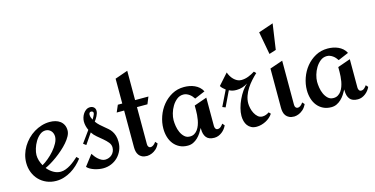

<svg xmlns="http://www.w3.org/2000/svg" viewBox="-68 -959 2519 1291"><g transform="rotate(-15 1192.0 -313.5)"><path d="M379.9 -95.2Q362.8 -73.2 342.5 -54.2Q322.3 -35.2 298.6 -21Q274.9 -6.8 248.5 1.5Q222.2 9.8 193.8 9.8Q157.7 9.8 127.4 -3.2Q97.2 -16.1 75.2 -38.8Q53.2 -61.5 41 -92.5Q28.8 -123.5 28.8 -159.2Q28.8 -188.5 37.1 -216.8Q45.4 -245.1 60.5 -270Q75.7 -294.9 96.4 -316.2Q117.2 -337.4 142.1 -352.5Q167 -367.7 194.8 -376.2Q222.7 -384.8 252 -384.8Q272.5 -384.8 290.8 -379.9Q309.1 -375 323.2 -364.5Q337.4 -354 345.7 -337.6Q354 -321.3 354 -298.8Q354 -280.3 343 -259.8Q332 -239.3 314.2 -218.8Q296.4 -198.2 273.9 -178.5Q251.5 -158.7 228.3 -141.8Q205.1 -125 183.6 -112.3Q162.1 -99.6 146 -92.8Q164.1 -70.3 188 -56.2Q211.9 -42 238.8 -42Q255.9 -42 273.4 -48.6Q291 -55.2 307.4 -65.4Q323.7 -75.7 338.6 -87.9Q353.5 -100.1 365.2 -110.8ZM262.2 -280.8Q262.2 -292 258.5 -302.2Q254.9 -312.5 248 -320.1Q241.2 -327.6 231.7 -332.3Q222.2 -336.9 210 -336.9Q188 -336.9 169.4 -321.5Q150.9 -306.2 137.5 -283.7Q124 -261.2 116.5 -236.1Q108.9 -210.9 108.9 -191.9Q108.9 -173.3 114.7 -153.8Q120.6 -134.3 130.9 -116.2Q150.4 -127 173.3 -146Q196.3 -165 216.1 -187.7Q235.8 -210.4 249 -234.9Q262.2 -259.3 262.2 -280.8Z M665 -134.8Q665 -104.5 653.8 -78.1Q642.6 -51.8 623.3 -32.2Q604 -12.7 577.4 -1.5Q550.8 9.8 520 9.8Q506.8 9.8 491.5 7.3Q476.1 4.9 460.9 0Q445.8 -4.9 432.4 -12.2Q418.9 -19.5 410.2 -29.8L467.8 -105Q473.6 -95.7 482.2 -84.7Q490.7 -73.7 501.2 -64.5Q511.7 -55.2 523.7 -49.1Q535.6 -43 547.9 -43Q562 -43 574.5 -47.9Q586.9 -52.7 596.2 -61.8Q605.5 -70.8 610.8 -83Q616.2 -95.2 616.2 -109.9Q616.2 -129.4 602.8 -145.8Q589.4 -162.1 571 -177.5Q552.7 -192.9 533 -209.2Q513.2 -225.6 501 -245.1L450.2 -170.9L431.2 -185.1L489.7 -266.1Q482.9 -280.3 479 -295.9Q475.1 -311.5 475.1 -327.1Q475.1 -340.3 479.5 -355Q483.9 -369.6 492.2 -381.8Q500.5 -394 512.5 -402.1Q524.4 -410.2 540 -410.2Q555.2 -410.2 565.7 -400.9Q576.2 -391.6 576.2 -375Q576.2 -366.2 573.2 -357.4Q570.3 -348.6 565.9 -339.8Q561.5 -331.1 556.2 -323Q550.8 -314.9 545.9 -308.1Q557.6 -291.5 571.3 -279.3Q585 -267.1 598.1 -256.3Q611.3 -245.6 623.5 -234.9Q635.7 -224.1 644.8 -210.4Q653.8 -196.8 659.4 -178.7Q665 -160.6 665 -134.8ZM554.2 -366.2Q554.2 -373 549.6 -376.5Q544.9 -379.9 539.1 -379.9Q530.8 -379.9 527.3 -374.3Q523.9 -368.7 523.9 -361.8Q523.9 -352.1 527.1 -342.8Q530.3 -333.5 535.2 -325.2Q537.1 -328.6 540.3 -334Q543.5 -339.4 546.6 -345.5Q549.8 -351.6 552 -357.2Q554.2 -362.8 554.2 -366.2Z M916 -57.1Q904.8 -33.2 890.1 -20.5Q875.5 -7.8 861.3 -2Q845.2 4.9 828.1 5.9Q806.2 5.9 792.2 -1Q778.3 -7.8 770.3 -19Q762.2 -30.3 759 -44.4Q755.9 -58.6 755.9 -73.2V-329.1H704.1L725.1 -377.9H755.9V-550.8L845.2 -582V-377.9H938L918 -329.1H845.2V-70.8Q845.2 -59.1 850.6 -52.2Q856 -45.4 864.3 -45.2Q872.6 -44.9 882.8 -51.3Q893.1 -57.6 902.8 -71.8Z M1383.3 -58.1Q1377.4 -45.4 1368.7 -34.2Q1359.9 -22.9 1348.4 -14.2Q1336.9 -5.4 1323.5 -0.2Q1310.1 4.9 1295.4 4.9Q1256.8 4.9 1240 -16.4Q1223.1 -37.6 1223.1 -74.2V-83Q1214.4 -66.4 1203.4 -49.8Q1192.4 -33.2 1178.5 -20Q1164.6 -6.8 1147.5 1.5Q1130.4 9.8 1109.4 9.8Q1077.6 9.8 1053.2 -2.4Q1028.8 -14.6 1012.2 -35.4Q995.6 -56.2 987.3 -84Q979 -111.8 979 -143.1Q979 -185.5 993.9 -227.8Q1008.8 -270 1035.9 -303.2Q1063 -336.4 1100.8 -357.2Q1138.7 -377.9 1185.1 -377.9Q1203.6 -377.9 1222.2 -374.5Q1240.7 -371.1 1257.6 -363.5Q1274.4 -356 1288.3 -343.8Q1302.2 -331.5 1311 -314L1238.3 -283.2Q1232.4 -292.5 1224.9 -301Q1217.3 -309.6 1208.3 -315.9Q1199.2 -322.3 1189 -326.2Q1178.7 -330.1 1167.5 -330.1Q1142.1 -330.1 1122.3 -314.5Q1102.5 -298.8 1088.6 -275.9Q1074.7 -252.9 1067.4 -227.1Q1060.1 -201.2 1060.1 -180.2Q1060.1 -161.6 1063.7 -138.4Q1067.4 -115.2 1076.7 -94.7Q1085.9 -74.2 1101.1 -60.1Q1116.2 -45.9 1139.2 -45.9Q1157.2 -45.9 1170.4 -54Q1183.6 -62 1192.9 -75Q1202.1 -87.9 1208.3 -104.7Q1214.4 -121.6 1217.5 -139.2Q1220.7 -156.7 1221.9 -174.1Q1223.1 -191.4 1223.1 -205.1V-238.8L1312 -270V-71.8Q1312 -62 1316.9 -54Q1321.8 -45.9 1332 -45.9Q1344.2 -45.9 1354.2 -54.9Q1364.3 -64 1370.1 -73.2Z M1703.1 -53.2Q1694.3 -39.6 1681.6 -28.6Q1668.9 -17.6 1653.8 -9.8Q1638.7 -2 1622.1 2.4Q1605.5 6.8 1589.4 6.8Q1567.9 6.8 1552.5 -1.2Q1537.1 -9.3 1527.3 -22.5Q1517.6 -35.6 1512.9 -53.2Q1508.3 -70.8 1508.3 -89.8Q1508.3 -114.7 1515.9 -143.3Q1523.4 -171.9 1536.4 -199.7Q1549.3 -227.5 1565.9 -251.5Q1582.5 -275.4 1601.1 -291Q1584 -279.8 1563.7 -273.4Q1543.5 -267.1 1522.5 -267.1Q1507.3 -267.1 1496.1 -269.5Q1484.9 -272 1471.2 -278.8L1420.4 -172.9L1399.4 -181.2L1452.1 -289.1Q1443.8 -294.9 1434.3 -304Q1424.8 -313 1420.4 -321.8L1488.3 -397.9Q1492.7 -384.8 1500.5 -371.3Q1508.3 -357.9 1518.8 -347.4Q1529.3 -336.9 1542.2 -330.1Q1555.2 -323.2 1570.3 -323.2Q1596.2 -323.2 1620.6 -332.8Q1645 -342.3 1666 -356L1679.2 -342.8Q1660.6 -325.7 1641.8 -304.9Q1623 -284.2 1607.9 -260.7Q1592.8 -237.3 1583.5 -211.4Q1574.2 -185.5 1574.2 -159.2Q1574.2 -144 1578.4 -125.2Q1582.5 -106.4 1591.3 -89.6Q1600.1 -72.8 1613.3 -61.3Q1626.5 -49.8 1645 -49.8Q1657.7 -49.8 1669.7 -54.4Q1681.6 -59.1 1691.4 -65.9Z M1872.1 -637.2 1846.2 -459 1798.3 -443.8 1769 -602.1ZM1939.5 -57.1Q1928.2 -33.2 1913.3 -20.5Q1898.4 -7.8 1884.8 -2Q1868.7 4.9 1852.1 5.9Q1830.6 5.9 1816.4 -1Q1802.2 -7.8 1793.9 -19Q1785.6 -30.3 1782.5 -44.4Q1779.3 -58.6 1779.3 -73.2V-347.2L1869.1 -377.9V-70.8Q1869.1 -59.1 1874.5 -52.2Q1879.9 -45.4 1888.4 -45.2Q1897 -44.9 1907 -51.3Q1917 -57.6 1926.3 -71.8Z M2382.3 -58.1Q2376.5 -45.4 2367.7 -34.2Q2358.9 -22.9 2347.4 -14.2Q2335.9 -5.4 2322.5 -0.2Q2309.1 4.9 2294.4 4.9Q2255.9 4.9 2239 -16.4Q2222.2 -37.6 2222.2 -74.2V-83Q2213.4 -66.4 2202.4 -49.8Q2191.4 -33.2 2177.5 -20Q2163.6 -6.8 2146.5 1.5Q2129.4 9.8 2108.4 9.8Q2076.7 9.8 2052.2 -2.4Q2027.8 -14.6 2011.2 -35.4Q1994.6 -56.2 1986.3 -84Q1978 -111.8 1978 -143.1Q1978 -185.5 1992.9 -227.8Q2007.8 -270 2034.9 -303.2Q2062 -336.4 2099.9 -357.2Q2137.7 -377.9 2184.1 -377.9Q2202.6 -377.9 2221.2 -374.5Q2239.7 -371.1 2256.6 -363.5Q2273.4 -356 2287.4 -343.8Q2301.3 -331.5 2310.1 -314L2237.3 -283.2Q2231.4 -292.5 2223.9 -301Q2216.3 -309.6 2207.3 -315.9Q2198.2 -322.3 2188 -326.2Q2177.7 -330.1 2166.5 -330.1Q2141.1 -330.1 2121.3 -314.5Q2101.6 -298.8 2087.6 -275.9Q2073.7 -252.9 2066.4 -227.1Q2059.1 -201.2 2059.1 -180.2Q2059.1 -161.6 2062.7 -138.4Q2066.4 -115.2 2075.7 -94.7Q2085 -74.2 2100.1 -60.1Q2115.2 -45.9 2138.2 -45.9Q2156.2 -45.9 2169.4 -54Q2182.6 -62 2191.9 -75Q2201.2 -87.9 2207.3 -104.7Q2213.4 -121.6 2216.6 -139.2Q2219.7 -156.7 2220.9 -174.1Q2222.2 -191.4 2222.2 -205.1V-238.8L2311 -270V-71.8Q2311 -62 2315.9 -54Q2320.8 -45.9 2331.1 -45.9Q2343.3 -45.9 2353.3 -54.9Q2363.3 -64 2369.1 -73.2Z"/></g></svg>

Font: Redressed
Style: Regular
Weight: 400
Designer: Astigmatic (AOETI)
Foundry: Astigmatic (AOETI)
Version: Version 1.001